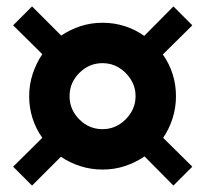

<svg xmlns="http://www.w3.org/2000/svg" viewBox="-20 -657 640 599"><path d="M80 -78 21 -137 112 -227Q92 -255 81.5 -288Q71 -321 71 -357Q71 -393 82 -426.5Q93 -460 112 -488L21 -578L80 -637L171 -546Q199 -565 231.5 -575.5Q264 -586 300 -586Q336 -586 369 -575.5Q402 -565 430 -545L521 -637L580 -578L488 -487Q508 -459 518.5 -426Q529 -393 529 -357Q529 -321 518.5 -288Q508 -255 489 -227L580 -137L521 -78L431 -169Q403 -150 370 -139Q337 -128 300 -128Q264 -128 231 -138.5Q198 -149 170 -168ZM300 -254Q328 -254 351 -268Q374 -282 388.5 -305.5Q403 -329 403 -357Q403 -385 388.5 -408.5Q374 -432 351 -446Q328 -460 300 -460Q258 -460 227.5 -429.5Q197 -399 197 -357Q197 -315 227.5 -284.5Q258 -254 300 -254Z"/></svg>

Font: Geist Mono UltraBlack
Style: Regular
Weight: 900
Monospace: yes
Designer: Basement.studio, Andrés Briganti, Mateo Zaragoza
Foundry: Basement.studio, Vercel, Andrés Briganti, Guido Ferreyra, Mateo Zaragoza
Version: Version 1.400; ttfautohint (v1.8.4.7-5d5b)